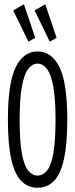

<svg xmlns="http://www.w3.org/2000/svg" viewBox="-20 -868 353 899"><path d="M156 11Q111 11 80 -20Q49 -51 33 -121Q17 -191 17 -308Q17 -478 53 -552.5Q89 -627 156 -627Q223 -627 259 -552.5Q295 -478 295 -308Q295 -191 279 -121Q263 -51 232 -20Q201 11 156 11ZM156 -46Q181 -46 200 -69Q219 -92 229.5 -149Q240 -206 240 -308Q240 -405 229.5 -462.5Q219 -520 200 -545Q181 -570 156 -570Q131 -570 112 -545Q93 -520 82.5 -462.5Q72 -405 72 -308Q72 -206 82.5 -149Q93 -92 112 -69Q131 -46 156 -46ZM113 -673 42 -819 92 -848 145 -691ZM213 -673 142 -819 192 -848 245 -691Z"/></svg>

Font: Inconsolata ExtraCondensed Thin
Style: Regular
Weight: 100
Width: 2
Monospace: yes
Designer: Raph Levien, Cyreal, Brenton Simpson
Foundry: Raph Levien, Cyreal, Google
Version: Version 3.100; ttfautohint (v1.8.4.7-5d5b)